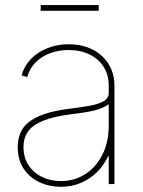

<svg xmlns="http://www.w3.org/2000/svg" viewBox="-20 -720 558 751"><path d="M218.3 10.7Q173.3 10.7 134.8 -7.1Q96.2 -24.9 72.8 -59.8Q49.3 -94.7 49.3 -145Q49.3 -173.3 58.8 -197.8Q68.4 -222.2 91.3 -241.2Q114.3 -260.3 154.8 -274.2Q195.3 -288.1 257.3 -295.4Q296.9 -300.3 330.8 -306.4Q364.7 -312.5 385 -324Q405.3 -335.4 405.3 -356.9V-384.8Q405.3 -426.8 385.7 -458Q366.2 -489.3 330.8 -506.8Q295.4 -524.4 248.5 -524.4Q208.5 -524.4 174.8 -511.5Q141.1 -498.5 118.2 -474.9Q95.2 -451.2 86.4 -418.5L64.5 -425.3Q74.7 -461.9 101.1 -489.3Q127.4 -516.6 165.8 -531.7Q204.1 -546.9 248.5 -546.9Q289.6 -546.9 322.8 -534.7Q356 -522.5 379.4 -500.5Q402.8 -478.5 415.3 -449Q427.7 -419.4 427.7 -384.8V0H405.3V-109.4H402.8Q386.7 -73.2 359.1 -46.4Q331.5 -19.5 295.7 -4.4Q259.8 10.7 218.3 10.7ZM218.3 -11.7Q270 -11.7 312.5 -38.3Q355 -64.9 380.1 -114Q405.3 -163.1 405.3 -229V-312.5Q395 -304.7 381.1 -298.6Q367.2 -292.5 349.9 -288.1Q332.5 -283.7 310.8 -280.3Q289.1 -276.9 264.2 -273.9Q191.4 -265.1 149.4 -248Q107.4 -231 89.6 -205.6Q71.8 -180.2 71.8 -145Q71.8 -104 91.3 -74.2Q110.8 -44.4 144 -28.1Q177.2 -11.7 218.3 -11.7ZM366.2 -700.2V-677.7H139.2V-700.2Z"/></svg>

Font: Inter 18pt Thin
Style: Regular
Weight: 250
Designer: Rasmus Andersson
Foundry: rsms
Version: Version 4.001;git-66647c0bb